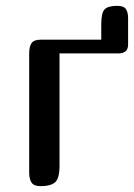

<svg xmlns="http://www.w3.org/2000/svg" viewBox="-20 -638 459 658"><path d="M80 -455Q80 -478 88 -490Q96 -502 120 -502H327V-554Q327 -595 339 -606.5Q351 -618 382 -618Q404 -618 411.5 -607Q419 -596 419 -576V-486Q419 -469 410 -462Q401 -455 387 -455H184V-71Q184 -26 168.5 -13Q153 0 120 0Q96 0 88 -12.5Q80 -25 80 -47Z"/></svg>

Font: Marmelad
Style: Regular
Weight: 400
Designer: Manvel Shmavonyan
Foundry: Cyreal
Version: Version 1.110; ttfautohint (v1.8.4.7-5d5b)